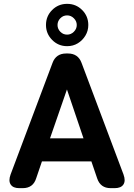

<svg xmlns="http://www.w3.org/2000/svg" viewBox="-20 -978 697 998"><path d="M80 0Q48 0 35.5 -19Q23 -38 35 -71L253 -651Q271 -700 324 -700H333Q386 -700 404 -651L622 -71Q634 -38 621.5 -19Q609 0 576 0H555Q502 0 485 -51L455 -139H198L168 -51Q152 0 98 0ZM240 -259H414L328 -513ZM329 -738Q283 -738 251 -770.5Q219 -803 219 -848Q219 -894 251 -926Q283 -958 329 -958Q375 -958 407 -926Q439 -894 439 -848Q439 -818 424 -793Q409 -768 384.5 -753Q360 -738 329 -738ZM329 -798Q349 -798 364 -813Q379 -828 379 -848Q379 -868 364 -883Q349 -898 329 -898Q308 -898 293.5 -883Q279 -868 279 -848Q279 -828 293.5 -813Q308 -798 329 -798Z"/></svg>

Font: Zen Maru Gothic Black
Style: Regular
Weight: 900
Designer: Yoshimichi Ohira
Foundry: Positype
Version: Version 1.001